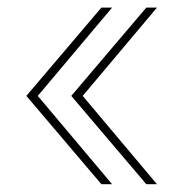

<svg xmlns="http://www.w3.org/2000/svg" viewBox="-20 -551 478 501"><path d="M244.6 -70.3 48.8 -300.8 244.6 -531.2H272.5L78.6 -300.8L272.5 -70.3ZM361.8 -70.3 166 -300.8 361.8 -531.2H389.6L195.8 -300.8L389.6 -70.3Z"/></svg>

Font: Inter Thin
Style: Regular
Weight: 250
Designer: Rasmus Andersson
Foundry: rsms
Version: Version 4.001;git-66647c0bb